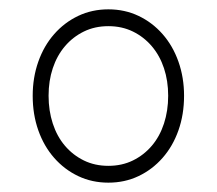

<svg xmlns="http://www.w3.org/2000/svg" viewBox="-20 -766 464 411"><path d="M212 -375Q177 -375 147.5 -389Q118 -403 96 -428Q74 -453 62 -487Q50 -521 50 -561Q50 -600 62 -634Q74 -668 96 -693Q118 -718 147.5 -732Q177 -746 212 -746Q247 -746 276.5 -732Q306 -718 328 -693Q350 -668 362 -634Q374 -600 374 -561Q374 -521 362 -487Q350 -453 328 -428Q306 -403 276.5 -389Q247 -375 212 -375ZM212 -411Q241 -411 264.5 -422.5Q288 -434 305 -454Q322 -474 331 -501.5Q340 -529 340 -561Q340 -593 331 -620Q322 -647 305 -667Q288 -687 264.5 -698.5Q241 -710 212 -710Q183 -710 159.5 -698.5Q136 -687 119 -667Q102 -647 93 -620Q84 -593 84 -561Q84 -529 93 -501.5Q102 -474 119 -454Q136 -434 159.5 -422.5Q183 -411 212 -411Z"/></svg>

Font: Encode Sans Narrow
Style: Thin
Weight: 250
Designer: Pablo Impallari, Andres Torresi
Foundry: Pablo Impallari, Andres Torresi
Version: Version 1.000; ttfautohint (v1.00) -l 8 -r 50 -G 200 -x 14 -